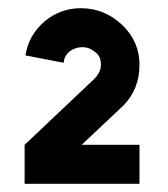

<svg xmlns="http://www.w3.org/2000/svg" viewBox="-20 -828 410 468"><path d="M177 -808Q127 -808 89 -776Q50 -743 42 -693L135 -675Q136 -684 139.5 -690.5Q143 -697 150 -703Q164 -713 181 -713Q198 -713 212 -701Q219 -696 222.5 -688.5Q226 -681 226 -670Q226 -651 208 -634L40 -475V-380H320V-475H179L281 -571Q320 -611 320 -670Q320 -727 278 -767Q235 -808 177 -808Z"/></svg>

Font: Unageo
Style: ExtraBold
Weight: 800
Designer: Richard Sepsi
Foundry: Richard Sepsi
Version: Version 2.000